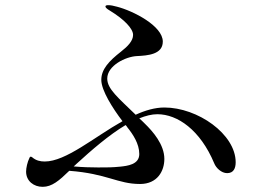

<svg xmlns="http://www.w3.org/2000/svg" viewBox="-20 -735 1040 743"><path d="M616 -319C580 -319 542 -308 505 -291C436 -358 395 -391 395 -431C395 -481 466 -516 510 -518C551 -520 610 -524 610 -574C610 -635 495 -693 433 -709C419 -713 408 -715 399 -715C393 -715 388 -714 388 -710C388 -706 393 -701 405 -694C461 -660 495 -624 495 -600C495 -577 475 -556 448 -535C402 -499 372 -467 372 -426C372 -385 416 -316 454 -266C344 -204 235 -110 153 -110C135 -110 119 -114 105 -126C100 -130 96 -130 94 -124C86 -108 81 -85 81 -71C81 -34 111 -12 145 -12C181 -12 209 -36 248 -74C395 -63 435 -23 522 -23C589 -23 616 -73 616 -120C616 -176 571 -227 540 -257C533 -264 526 -271 519 -277C544 -287 567 -293 589 -293C667 -293 755 -232 809 -103C816 -85 837 -65 859 -65C884 -65 892 -84 892 -107C892 -216 745 -319 616 -319ZM473 -242C494 -216 519 -179 519 -139C519 -98 473 -93 444 -90C414 -87 395 -87 360 -87C331 -87 298 -88 265 -91C269 -94 272 -97 275 -100C334 -154 402 -213 466 -251C467 -250 468 -249 468 -249C470 -247 471 -245 473 -242Z"/></svg>

Font: Shippori Mincho OTF Medium
Style: Regular
Weight: 500
Designer: FONTDASU
Foundry: FONTDASU / Google Inc. / but / Adobe
Version: Version 3.300;hotconv 1.0.109;makeotfexe 2.5.65596